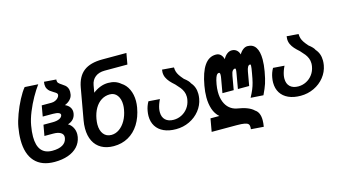

<svg xmlns="http://www.w3.org/2000/svg" viewBox="-102 -1186 3204 1786"><g transform="rotate(-15 1500.0 -293.0)"><path d="M31.5 -262Q31.5 -321 43 -385Q52 -437 76.8 -503.8Q101.5 -570.5 133.5 -631.5Q165.5 -692.5 195.5 -728.5L324.5 -721Q293 -678.5 259.2 -618.8Q225.5 -559 198.5 -492.5Q171.5 -426 161.5 -368Q151 -309 151 -262Q151 -89.5 293 -89.5Q355 -89.5 391.2 -111Q427.5 -132.5 434.5 -173.5Q435.5 -181.5 435.5 -185Q435.5 -211.5 410.8 -226.5Q386 -241.5 339.5 -241.5H255.5L274 -345H363.5Q403 -345 428 -357Q453 -369 456.5 -389Q459 -403.5 440.5 -411.8Q422 -420 384.5 -420H287L305 -523H399Q419 -523 436 -530.8Q453 -538.5 463.8 -550.5Q474.5 -562.5 477 -575.5L477.5 -579.5Q477.5 -589.5 469.2 -596.8Q461 -604 443.5 -614Q423.5 -626 411 -635.8Q398.5 -645.5 389 -662.8Q379.5 -680 379.5 -704.5Q379.5 -714.5 382 -729.5L498.5 -720.5Q497.5 -713.5 497.5 -711Q497.5 -695 507.2 -684.8Q517 -674.5 537 -662Q554.5 -651 565.8 -641.2Q577 -631.5 585 -615.8Q593 -600 593 -577Q593 -566.5 590.5 -550.5Q586 -524.5 565.5 -503Q545 -481.5 514 -469.5Q543 -456.5 558 -435.8Q573 -415 573 -388.5Q573 -380.5 571.5 -372Q566 -340 546 -319.2Q526 -298.5 495 -289.5Q521.5 -275 538.2 -245.5Q555 -216 555 -179Q555 -168 552.5 -152Q543 -99 508 -61.2Q473 -23.5 416.5 -3.5Q360 16.5 286.5 16.5Q162 16.5 96.8 -55.2Q31.5 -127 31.5 -262Z M638 -210.5Q638 -249.5 645 -287.5L698.5 -588.5Q717 -692.5 780.2 -741.2Q843.5 -790 960 -790H1192L1173 -683.5H954Q898 -683.5 863 -656Q828 -628.5 819.5 -579L807.5 -510Q838 -534.5 876.2 -549.8Q914.5 -565 954.5 -565Q991.5 -565 1020.5 -555Q1049.5 -545 1073.5 -524.5Q1116 -498 1139.2 -448.2Q1162.5 -398.5 1162.5 -335.5Q1162.5 -307.5 1157 -274.5Q1141 -183.5 1099.8 -118Q1058.5 -52.5 996.2 -17.8Q934 17 856 17Q787.5 17 738.2 -10.5Q689 -38 663.5 -89.2Q638 -140.5 638 -210.5ZM1034 -286Q1038.5 -311 1038.5 -332.5Q1038.5 -389 1012.8 -423.5Q987 -458 942 -458Q897.5 -458 860.5 -434.8Q823.5 -411.5 798.8 -368.8Q774 -326 764 -269Q759 -239 759 -217.5Q759 -158.5 786 -124Q813 -89.5 861.5 -89.5Q902 -89.5 937.8 -114.8Q973.5 -140 998.8 -184.5Q1024 -229 1034 -286Z M1238.5 -169.5Q1238.5 -193 1243 -217.5Q1250.5 -262.5 1273.5 -303L1382 -295Q1360 -250.5 1352.5 -211Q1349.5 -194 1349.5 -178Q1349.5 -129 1378 -102.2Q1406.5 -75.5 1457 -75.5Q1498 -75.5 1534 -93.8Q1570 -112 1594.5 -145Q1619 -178 1626.5 -220.5Q1629.5 -236.5 1629.5 -251Q1629.5 -278.5 1620 -301.2Q1610.5 -324 1596 -342.5Q1581.5 -361 1556 -388Q1527.5 -413 1509.5 -433.5Q1491.5 -454 1480.5 -477.5Q1469.5 -501 1469.5 -528.5Q1469.5 -539.5 1472 -554.5L1584.5 -545.5Q1585 -522 1590.5 -504Q1596 -486 1608.5 -466.8Q1621 -447.5 1645.5 -419.5Q1689.5 -386 1699.5 -361.5Q1740 -316.5 1740 -249Q1740 -229.5 1736 -204.5Q1725 -142.5 1685.2 -92.5Q1645.5 -42.5 1585.5 -14Q1525.5 14.5 1456.5 14.5Q1388.5 14.5 1339.5 -7.8Q1290.5 -30 1264.5 -71.5Q1238.5 -113 1238.5 -169.5Z M2128.5 174Q2128.5 155 2119 144.8Q2109.5 134.5 2083.5 129.5Q2057.5 124.5 2007.5 124.5H1768L1790 0H1875.5Q1837.5 -33.5 1820.5 -84.8Q1803.5 -136 1803.5 -198.5Q1803.5 -250 1814 -308Q1836 -434 1879.8 -497Q1923.5 -560 1990.5 -560Q2018 -560 2035.8 -543.5Q2053.5 -527 2061 -497.5Q2076 -526.5 2097.8 -543.2Q2119.5 -560 2143 -560Q2171 -560 2189.8 -544.5Q2208.5 -529 2216 -501.5Q2232 -529 2253 -544.5Q2274 -560 2296 -560Q2348 -560 2374.2 -520.2Q2400.5 -480.5 2400.5 -404Q2400.5 -353.5 2389.5 -291Q2377 -221 2363.5 -180Q2350 -139 2321.5 -80L2200 -88Q2222 -129.5 2234 -158.5Q2246 -187.5 2254.2 -219.5Q2262.5 -251.5 2271.5 -304.5Q2281.5 -358.5 2281.5 -377Q2281.5 -385 2279.8 -386.8Q2278 -388.5 2273.5 -388.5Q2249 -388.5 2238.5 -328.5L2215.5 -197.5H2107L2131.5 -337.5Q2136.5 -364.5 2136.5 -376Q2136.5 -384 2134.8 -386.2Q2133 -388.5 2129.5 -388.5Q2116.5 -388.5 2106 -376Q2095.5 -363.5 2089.5 -328.5L2066.5 -197.5H1958L1982.5 -337.5Q1985.5 -353 1985.5 -367.5Q1985.5 -388.5 1975.5 -388.5Q1966.5 -388.5 1958.8 -382.5Q1951 -376.5 1942.5 -355Q1934 -333.5 1926.5 -291Q1920 -254 1920 -219.5Q1920 -165.5 1936.2 -124Q1952.5 -82.5 1982 -57.5Q2011.5 -32.5 2051 -25Q2165 -7.5 2209.5 37.5Q2254.5 66 2254.5 142Q2254.5 169 2248.5 204L2127 195Q2128.5 184 2128.5 174Z M2438.5 -169.5Q2438.5 -193 2443 -217.5Q2450.5 -262.5 2473.5 -303L2582 -295Q2560 -250.5 2552.5 -211Q2549.5 -194 2549.5 -178Q2549.5 -129 2578 -102.2Q2606.5 -75.5 2657 -75.5Q2698 -75.5 2734 -93.8Q2770 -112 2794.5 -145Q2819 -178 2826.5 -220.5Q2829.5 -236.5 2829.5 -251Q2829.5 -278.5 2820 -301.2Q2810.5 -324 2796 -342.5Q2781.5 -361 2756 -388Q2727.5 -413 2709.5 -433.5Q2691.5 -454 2680.5 -477.5Q2669.5 -501 2669.5 -528.5Q2669.5 -539.5 2672 -554.5L2784.5 -545.5Q2785 -522 2790.5 -504Q2796 -486 2808.5 -466.8Q2821 -447.5 2845.5 -419.5Q2889.5 -386 2899.5 -361.5Q2940 -316.5 2940 -249Q2940 -229.5 2936 -204.5Q2925 -142.5 2885.2 -92.5Q2845.5 -42.5 2785.5 -14Q2725.5 14.5 2656.5 14.5Q2588.5 14.5 2539.5 -7.8Q2490.5 -30 2464.5 -71.5Q2438.5 -113 2438.5 -169.5Z"/></g></svg>

Font: JuliaMono
Style: Bold Italic
Weight: 700
Italic angle: -9°
Monospace: yes
Designer: cormullion
Foundry: corm
Version: Version 0.057; ttfautohint (v1.8.4)